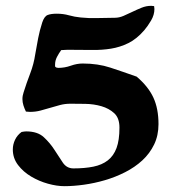

<svg xmlns="http://www.w3.org/2000/svg" viewBox="-20 -633 586 659"><path d="M374 -572Q389 -572 404 -578.5Q419 -585 434.5 -592.5Q450 -600 466 -606.5Q482 -613 499 -613L509 -612L510 -602Q510 -582 498.5 -562.5Q487 -543 475 -529Q449 -499 420.5 -485Q392 -471 361 -466Q330 -461 296.5 -461.5Q263 -462 228 -462Q219 -462 209.5 -462Q200 -462 190 -461Q182 -450 175.5 -437.5Q169 -425 169 -411V-405Q171 -402 174 -401Q177 -400 180 -400Q202 -400 223 -407.5Q244 -415 264 -415Q316 -415 358.5 -401Q401 -387 449 -370Q489 -336 506.5 -298Q524 -260 524 -207Q524 -168 509 -137Q494 -106 468.5 -82.5Q443 -59 409.5 -42Q376 -25 340 -14.5Q304 -4 268 1Q232 6 201 6Q175 6 144.5 -2.5Q114 -11 87 -27Q60 -43 42 -66.5Q24 -90 24 -120Q24 -137 31.5 -153Q39 -169 54 -180Q64 -182 70 -182Q109 -182 130.5 -162Q152 -142 167 -118.5Q182 -95 195.5 -75Q209 -55 232 -55Q271 -55 300.5 -61Q330 -67 350 -82.5Q370 -98 380 -125Q390 -152 390 -195Q390 -228 372 -244.5Q354 -261 328 -268.5Q302 -276 273 -276.5Q244 -277 222 -277Q203 -277 186 -272.5Q169 -268 152.5 -263Q136 -258 119 -253.5Q102 -249 83 -249L69 -250Q64 -260 60.5 -271Q57 -282 57 -293Q57 -299 58 -304.5Q59 -310 61 -316Q71 -348 83.5 -380.5Q96 -413 101 -447Q106 -476 111 -502Q116 -528 125 -556Q132 -577 143.5 -581.5Q155 -586 175 -586Q197 -586 216.5 -580.5Q236 -575 257 -573Q285 -570 315 -571Q345 -572 374 -572Z"/></svg>

Font: CAT Altenglisch
Style: Regular
Weight: 400
Designer: Peter Wiegel
Foundry: Peter Wiegel, CAT Fonts
Version: Version 1.000